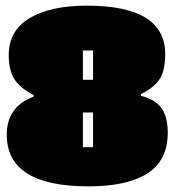

<svg xmlns="http://www.w3.org/2000/svg" viewBox="-20 -651 619 681"><path d="M288 -631Q566 -631 566 -459Q566 -403 547.5 -372.5Q529 -342 480 -317V-311Q532 -298 553.5 -266.5Q575 -235 575 -181Q575 -82 503 -36Q431 10 294 10Q4 10 4 -173Q4 -273 99 -308V-314Q52 -338 31.5 -369.5Q11 -401 11 -455Q11 -543 85.5 -587Q160 -631 288 -631ZM310 -129V-252H274V-129ZM310 -368V-472H274V-368Z"/></svg>

Font: Passion One Black
Style: Regular
Weight: 900
Designer: Alejandro Lo Celso
Foundry: Fontstage
Version: Version 1.002